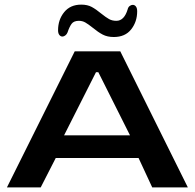

<svg xmlns="http://www.w3.org/2000/svg" viewBox="-20 -810 842 830"><path d="M303 -588H500L792 0H638L579 -127H221L156 0H10ZM542 -225 405 -498H395L257 -225ZM381 -690Q361 -706 348.5 -713Q336 -720 321 -720Q299 -720 289.5 -707Q280 -694 272 -670Q269 -662 262.5 -657Q256 -652 250 -652Q242 -652 236.5 -659Q231 -666 231 -679Q231 -725 257.5 -757.5Q284 -790 331 -790Q358 -790 376.5 -780Q395 -770 418 -751Q438 -735 451.5 -727.5Q465 -720 483 -720Q517 -720 532 -770Q534 -779 540.5 -784Q547 -789 554 -789Q562 -789 567.5 -782Q573 -775 573 -761Q573 -716 547 -683Q521 -650 472 -650Q444 -650 424 -660.5Q404 -671 381 -690Z"/></svg>

Font: Gold
Style: Regular
Weight: 400
Designer: jaiki
Version: Version 1.000